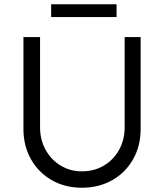

<svg xmlns="http://www.w3.org/2000/svg" viewBox="-20 -874 787 901"><path d="M90 -268V-700H168V-277Q168 -218 194 -171Q220 -124 264.5 -97Q309 -70 364 -70Q422 -70 467.5 -97Q513 -124 539 -171Q565 -218 565 -277V-700H640V-268Q640 -189 604.5 -126.5Q569 -64 506.5 -28.5Q444 7 364 7Q285 7 223 -28.5Q161 -64 125.5 -126.5Q90 -189 90 -268ZM220 -794V-854H527V-794Z"/></svg>

Font: Our Lexend Light
Style: Regular
Weight: 300
Designer: Bonnie Shaver-Troup, Thomas Jockin
Foundry: Lexend
Version: Version 1.007